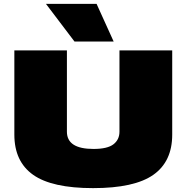

<svg xmlns="http://www.w3.org/2000/svg" viewBox="-20 -960 961 990"><path d="M54 -266V-700H325V-281Q325 -192 462 -192Q534 -192 565 -216Q596 -240 596 -281V-700H868V-266Q868 -127 770.5 -58.5Q673 10 460 10Q248 10 151 -58.5Q54 -127 54 -266ZM364 -746 217 -940H478L566 -746Z"/></svg>

Font: Georama Extended Black
Style: Regular
Weight: 900
Width: 7
Designer: Jean-Baptiste Levee
Foundry: Production Type
Version: Version 1.000